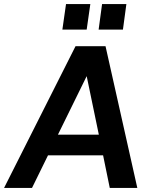

<svg xmlns="http://www.w3.org/2000/svg" viewBox="-47 -928 741 948"><path d="M-27 0 326 -700H474L631 0H495L462 -161H190L111 0ZM239 -263H441L381 -552ZM261 -782 279 -908H399L381 -782ZM440 -782 457 -908H577L560 -782Z"/></svg>

Font: Host Grotesk
Style: Bold Italic
Weight: 700
Italic angle: -8°
Designer: Doğukan Karapınar
Foundry: Element Type
Version: Version 1.003; ttfautohint (v1.8.4.7-5d5b)